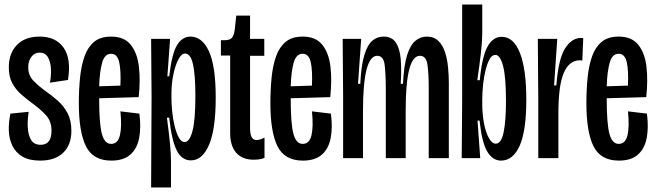

<svg xmlns="http://www.w3.org/2000/svg" viewBox="-20 -700 2906 850"><path d="M158 11Q109 11 79 -7Q49 -25 34.5 -55.5Q20 -86 19 -122.5Q18 -159 26 -197L107 -205Q101 -168 103 -134.5Q105 -101 118 -80Q131 -59 160 -59Q208 -59 208 -121Q208 -163 184 -189.5Q160 -216 120 -245Q97 -262 73.5 -282.5Q50 -303 34.5 -331.5Q19 -360 19 -402Q19 -463 54.5 -500.5Q90 -538 156 -538Q227 -538 261.5 -489Q296 -440 281 -346L201 -334Q207 -364 205.5 -394.5Q204 -425 192.5 -446Q181 -467 155 -467Q133 -467 119 -448.5Q105 -430 105 -402Q105 -366 128.5 -342Q152 -318 184 -295Q210 -277 236 -254Q262 -231 279 -199Q296 -167 296 -121Q296 -59 260 -24Q224 11 158 11Z M473 11Q392 11 360.5 -52.5Q329 -116 329 -244Q329 -304 334.5 -357.5Q340 -411 354.5 -451.5Q369 -492 397 -515Q425 -538 472 -538Q530 -538 559 -501.5Q588 -465 595 -404.5Q602 -344 594 -270L419 -265V-263Q419 -152 431 -107.5Q443 -63 472 -63Q502 -63 511 -101.5Q520 -140 513 -207L597 -197Q605 -136 596 -89Q587 -42 557 -15.5Q527 11 473 11ZM472 -462Q443 -462 432 -422Q421 -382 419 -318L513 -321Q516 -389 507.5 -425.5Q499 -462 472 -462Z M649 130 651 -272 649 -528H733L721 -362H729Q741 -463 764 -500.5Q787 -538 823 -538Q875 -538 905 -473Q935 -408 935 -268Q935 -128 905.5 -59Q876 10 825 10Q785 10 762.5 -34Q740 -78 729 -179H719Q729 -104 733 -59Q737 -14 737 13V130ZM797 -71Q819 -71 832 -119.5Q845 -168 845 -275Q845 -367 834.5 -415Q824 -463 799 -463Q783 -463 769 -435.5Q755 -408 747 -367.5Q739 -327 739 -288V-266Q739 -238 742.5 -204.5Q746 -171 753.5 -140.5Q761 -110 772 -90.5Q783 -71 797 -71Z M1103 7Q1052 7 1025.5 -24Q999 -55 999 -110V-454H958V-522H973Q998 -522 1007 -533Q1016 -544 1019 -567L1026 -631H1087V-528H1150V-453H1087V-136Q1087 -106 1094 -93Q1101 -80 1116 -80Q1122 -80 1131 -82.5Q1140 -85 1151 -91V-1Q1139 4 1126.5 5.5Q1114 7 1103 7Z M1321 11Q1240 11 1208.5 -52.5Q1177 -116 1177 -244Q1177 -304 1182.5 -357.5Q1188 -411 1202.5 -451.5Q1217 -492 1245 -515Q1273 -538 1320 -538Q1378 -538 1407 -501.5Q1436 -465 1443 -404.5Q1450 -344 1442 -270L1267 -265V-263Q1267 -152 1279 -107.5Q1291 -63 1320 -63Q1350 -63 1359 -101.5Q1368 -140 1361 -207L1445 -197Q1453 -136 1444 -89Q1435 -42 1405 -15.5Q1375 11 1321 11ZM1320 -462Q1291 -462 1280 -422Q1269 -382 1267 -318L1361 -321Q1364 -389 1355.5 -425.5Q1347 -462 1320 -462Z M1499 0V-277L1497 -528H1579L1565 -329H1575Q1579 -411 1593 -456.5Q1607 -502 1628.5 -520Q1650 -538 1678 -538Q1715 -538 1732.5 -511.5Q1750 -485 1754 -438.5Q1758 -392 1754 -329H1764Q1768 -410 1782 -455Q1796 -500 1818.5 -519Q1841 -538 1869 -538Q1901 -538 1920.5 -519Q1940 -500 1950 -469.5Q1960 -439 1963.5 -402.5Q1967 -366 1967 -331V0H1878V-309Q1878 -373 1872.5 -413Q1867 -453 1839 -453Q1776 -453 1776 -211V0H1688V-303Q1688 -371 1683 -412Q1678 -453 1650 -453Q1587 -453 1587 -208V0Z M2198 11Q2162 11 2138 -27.5Q2114 -66 2103 -166H2094L2106 0H2024L2026 -254V-680H2115V-554Q2115 -519 2109 -465.5Q2103 -412 2093 -345H2104Q2114 -449 2138 -493Q2162 -537 2201 -537Q2254 -537 2282 -465Q2310 -393 2310 -259Q2310 -120 2280.5 -54.5Q2251 11 2198 11ZM2175 -64Q2199 -64 2209.5 -114Q2220 -164 2220 -253Q2220 -360 2207 -408.5Q2194 -457 2173 -457Q2158 -457 2147.5 -438Q2137 -419 2129.5 -389Q2122 -359 2118.5 -324.5Q2115 -290 2115 -260V-239Q2115 -195 2122.5 -155Q2130 -115 2144 -89.5Q2158 -64 2175 -64Z M2363 0V-259L2361 -528H2447L2433 -322H2443Q2452 -439 2481.5 -485.5Q2511 -532 2552 -532Q2559 -532 2562 -531L2558 -432Q2554 -433 2547 -433Q2500 -433 2476 -377.5Q2452 -322 2452 -198V0Z M2720 11Q2639 11 2607.5 -52.5Q2576 -116 2576 -244Q2576 -304 2581.5 -357.5Q2587 -411 2601.5 -451.5Q2616 -492 2644 -515Q2672 -538 2719 -538Q2777 -538 2806 -501.5Q2835 -465 2842 -404.5Q2849 -344 2841 -270L2666 -265V-263Q2666 -152 2678 -107.5Q2690 -63 2719 -63Q2749 -63 2758 -101.5Q2767 -140 2760 -207L2844 -197Q2852 -136 2843 -89Q2834 -42 2804 -15.5Q2774 11 2720 11ZM2719 -462Q2690 -462 2679 -422Q2668 -382 2666 -318L2760 -321Q2763 -389 2754.5 -425.5Q2746 -462 2719 -462Z"/></svg>

Font: Bricolage Grotesque 96pt Condensed
Style: Regular
Weight: 400
Width: 3
Designer: Mathieu Triay
Foundry: Atelier Triay
Version: Version 1.001; ttfautohint (v1.8.4.7-5d5b);gftools[0.9.33.de